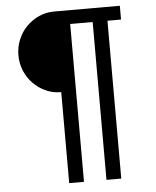

<svg xmlns="http://www.w3.org/2000/svg" viewBox="-57 -746 767 944"><g transform="rotate(-5 326.0 -274.5)"><path d="M246 -300Q205 -300 170 -316Q135 -332 108.5 -359Q82 -386 67 -422Q52 -458 52 -499Q52 -539 67 -575.5Q82 -612 108.5 -639Q135 -666 170 -682Q205 -698 246 -698H570V-630H503V149H430V-630H319V149H246Z"/></g></svg>

Font: Aneliza
Style: Regular
Weight: 400
Designer: Mike Abbink, Paul van der Laan, Pieter van Rosmalen
Foundry: Bold Monday
Version: Version 3.001;September 8, 2019;FontCreator 11.5.0.2425 64-b